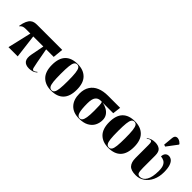

<svg xmlns="http://www.w3.org/2000/svg" viewBox="134 -1834 2855 2855"><g transform="rotate(45 1561.5 -407.0)"><path d="M128 0 215 -373H111Q51 -373 23 -333L16 -336Q27 -405 46 -445.5Q65 -486 89 -505.5Q113 -525 140 -530.5Q167 -536 194 -536H722L706 -373H547L589 -145Q601 -80 609.5 -47.5Q618 -15 638 -15Q648 -15 665.5 -25Q683 -35 693 -45L698 -36Q667 -9 631.5 0.5Q596 10 568 10Q492 10 461 -33Q430 -76 448 -167L488 -373H276L322 0Z M1032 10Q910 10 840.5 -60Q771 -130 771 -271Q771 -412 838 -481.5Q905 -551 1035 -551Q1156 -551 1225.5 -481.5Q1295 -412 1295 -271Q1295 -130 1228 -60Q1161 10 1032 10ZM1034 0Q1063 0 1079.5 -24Q1096 -48 1102.5 -107Q1109 -166 1109 -271Q1109 -375 1102 -434Q1095 -493 1078.5 -517Q1062 -541 1033 -541Q1004 -541 987.5 -517Q971 -493 964.5 -434Q958 -375 958 -271Q958 -166 964.5 -107Q971 -48 988 -24Q1005 0 1034 0Z M1620 10Q1496 10 1429 -61Q1362 -132 1362 -258Q1362 -352 1402.5 -414Q1443 -476 1515.5 -506Q1588 -536 1685 -536H1940L1924 -407H1704Q1754 -397 1795.5 -373.5Q1837 -350 1861.5 -312.5Q1886 -275 1886 -224Q1886 -161 1858.5 -108Q1831 -55 1772 -22.5Q1713 10 1620 10ZM1622 1Q1648 1 1665 -19.5Q1682 -40 1690.5 -90.5Q1699 -141 1699 -233Q1699 -306 1696.5 -344.5Q1694 -383 1685 -407H1659Q1607 -407 1577.5 -369Q1548 -331 1548 -239Q1548 -111 1565.5 -55Q1583 1 1622 1Z M2236 10Q2114 10 2044.5 -60Q1975 -130 1975 -271Q1975 -412 2042 -481.5Q2109 -551 2239 -551Q2360 -551 2429.5 -481.5Q2499 -412 2499 -271Q2499 -130 2432 -60Q2365 10 2236 10ZM2238 0Q2267 0 2283.5 -24Q2300 -48 2306.5 -107Q2313 -166 2313 -271Q2313 -375 2306 -434Q2299 -493 2282.5 -517Q2266 -541 2237 -541Q2208 -541 2191.5 -517Q2175 -493 2168.5 -434Q2162 -375 2162 -271Q2162 -166 2168.5 -107Q2175 -48 2192 -24Q2209 0 2238 0Z M2811 10Q2711 10 2670 -35.5Q2629 -81 2629 -170V-441Q2629 -487 2622.5 -502Q2616 -517 2599 -517Q2588 -517 2576 -511.5Q2564 -506 2545 -490L2540 -498Q2594 -543 2671 -543Q2735 -543 2773 -513Q2811 -483 2811 -402V-148Q2811 -76 2822 -46.5Q2833 -17 2873 -17Q2933 -17 2972 -82.5Q3011 -148 3011 -279Q3011 -348 2993 -385Q2975 -422 2945 -437Q2915 -452 2880 -455Q2882 -499 2903 -521.5Q2924 -544 2958 -544Q2990 -544 3017 -523.5Q3044 -503 3061.5 -454Q3079 -405 3079 -319Q3079 -224 3044 -149.5Q3009 -75 2948.5 -32.5Q2888 10 2811 10ZM2821 -602 2790 -612 2804 -762Q2808 -805 2831.5 -817.5Q2855 -830 2886.5 -819Q2918 -808 2945 -779V-767Z"/></g></svg>

Font: Noto Serif Display SemiCondensed Black
Style: Regular
Weight: 900
Width: 4
Designer: Monotype Design Team
Foundry: Monotype Imaging Inc.
Version: Version 2.009